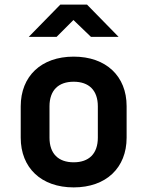

<svg xmlns="http://www.w3.org/2000/svg" viewBox="-20 -805 640 834"><path d="M226 -645 299 -718 375 -645H495L358 -785H242L105 -645ZM300 9C441 9 530 -76 530 -207V-344C530 -474 441 -559 300 -559C159 -559 70 -474 70 -343V-207C70 -76 159 9 300 9ZM300 -100C234 -100 195 -137 195 -207V-343C195 -413 234 -450 300 -450C366 -450 405 -413 405 -343V-207C405 -137 366 -100 300 -100Z"/></svg>

Font: Tekne LDO
Style: Bold
Weight: 700
Monospace: yes
Designer: Alessio Laiso, Mario Rullo, Paolo Rosset
Foundry: Alessio Laiso
Version: Version 1.000;hotconv 1.0.109;makeotfexe 2.5.65596